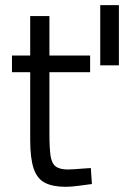

<svg xmlns="http://www.w3.org/2000/svg" viewBox="-20 -716 483 747"><path d="M370 -461.7V-696H442.6V-461.7ZM236.2 10.8Q185.2 10.8 154.8 -4.9Q124.4 -20.6 111 -60.3Q97.5 -100 97.5 -172V-435H26.6V-500H97.5V-653.4H172.3V-500H330.6V-435H172.3V-196Q172.3 -141.6 176.5 -111.3Q180.7 -80.9 196.3 -68.8Q211.9 -56.6 244.2 -56.6Q254.2 -56.6 270.3 -57.7Q286.4 -58.8 303.4 -60.2Q320.4 -61.6 333.4 -62.2L337.6 0Q316.2 2.8 286.2 6.8Q256.2 10.8 236.2 10.8Z"/></svg>

Font: Titillium Web
Style: Bold
Weight: 700
Designer: Mohamed Gaber, Accademia di Belle Arti di Urbino
Foundry: Kief Type Foundry, Accademia di Belle Arti di Urbino
Version: Version 3.000